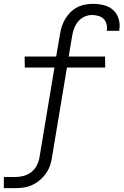

<svg xmlns="http://www.w3.org/2000/svg" viewBox="-21 -763 642 998"><path d="M-1 215V157H59Q81 157 103 151Q125 145 143.5 130Q162 115 172 93.5Q182 72 185 50L262 -412H108L107 -469H271L291 -586Q294 -606 300.5 -626Q307 -646 318 -664.5Q329 -683 345 -699Q361 -715 380 -725Q399 -735 420.5 -739Q442 -743 462 -743Q492 -743 519.5 -736Q547 -729 567.5 -710.5Q588 -692 596 -664Q604 -636 599 -607V-603H534V-605Q537 -622 532.5 -638.5Q528 -655 517 -665.5Q506 -676 490 -680.5Q474 -685 457 -685Q437 -685 417.5 -676Q398 -667 385 -651Q372 -635 364.5 -615.5Q357 -596 354 -576L336 -469H525L526 -412H327L250 50Q247 73 240 94.5Q233 116 219.5 136Q206 156 187.5 172Q169 188 147.5 198Q126 208 103.5 211.5Q81 215 58 215Z"/></svg>

Font: Iosevka Light Extended Oblique
Style: Regular
Weight: 300
Width: 7
Italic angle: -9°
Monospace: yes
Designer: Belleve Invis
Foundry: Belleve Invis
Version: Version 32.5.0; ttfautohint (v1.8.4)